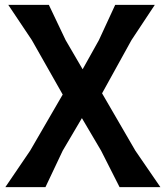

<svg xmlns="http://www.w3.org/2000/svg" viewBox="-20 -770 682 790"><path d="M640 0H472L396 -150L317 -284L238 -150L167 0H2L104 -150L238 -381L111 -605L14 -750H181L250 -605L320 -485L387 -605L454 -750H617L521 -605L400 -386L537 -150Z"/></svg>

Font: Farro Medium
Style: Regular
Weight: 500
Designer: Aceler Chua
Foundry: Grayscale Limited
Version: Version 1.101